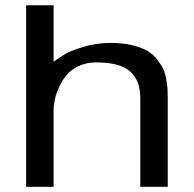

<svg xmlns="http://www.w3.org/2000/svg" viewBox="-20 -715 744 735"><path d="M80.1 0V-694.8H185.1V-479Q212.9 -498 231.9 -509.5Q251 -521 300.5 -535.9Q350.1 -550.8 404.8 -550.8Q449.7 -550.8 485.4 -542Q521 -533.2 543.5 -520.5Q565.9 -507.8 582 -486.8Q598.1 -465.8 605.5 -449.5Q612.8 -433.1 616.9 -408Q621.1 -382.8 621.6 -370.4Q622.1 -357.9 622.1 -337.9Q622.1 -334 622.1 -332V0H517.1V-339.8Q517.1 -405.8 479 -440.9Q440.9 -476.1 347.2 -476.1Q311 -476.1 281.5 -462.2Q252 -448.2 235.6 -428.7Q219.2 -409.2 207.5 -384Q195.8 -358.9 191.9 -342Q188 -325.2 186 -311Q185.1 -296.9 185.1 -270V0Z"/></svg>

Font: CMU Bright
Style: SemiBold
Weight: 600
Version: Version 0.7.0